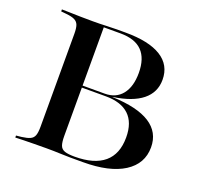

<svg xmlns="http://www.w3.org/2000/svg" viewBox="-104 -687 840 804"><g transform="rotate(20 315.5 -285.5)"><path d="M287.1 0Q266.1 0 239.5 -1.2Q212.9 -2.4 179 -2.4Q150.8 -2.4 125.4 -2Q100 -1.6 78.6 -1.2Q57.3 -0.8 41.1 0V-8.9L64.5 -11.3Q89.5 -14.5 102.4 -20.6Q115.3 -26.6 120.2 -39.9Q125 -53.2 125 -78.2V-492.7Q125 -517.7 120.2 -531Q115.3 -544.4 102.4 -550.8Q89.5 -557.3 64.5 -559.7L41.1 -562.1V-571Q57.3 -571 78.6 -570.2Q100 -569.4 125.4 -569Q150.8 -568.5 179 -568.5Q212.9 -568.5 239.5 -569.8Q266.1 -571 287.1 -571H325Q429 -571 483.5 -537.1Q537.9 -503.2 537.9 -437.9Q537.9 -381.5 494.4 -346.4Q450.8 -311.3 366.1 -299.2V-298.4Q477.4 -294.4 533.5 -258.5Q589.5 -222.6 589.5 -155.6Q589.5 -82.3 525 -41.1Q460.5 0 342.7 0ZM301.6 -9.7Q388.7 -9.7 433.1 -47.2Q477.4 -84.7 477.4 -158.9Q477.4 -225 441.9 -258.5Q406.5 -291.9 338.7 -291.9H207.3V-300.8H329.8Q379.8 -300.8 407.3 -335.1Q434.7 -369.4 434.7 -430.6Q434.7 -495.2 402.8 -527.8Q371 -560.5 305.6 -560.5H231.5V-76.6Q231.5 -49.2 236.7 -34.7Q241.9 -20.2 257.3 -14.9Q272.6 -9.7 301.6 -9.7Z"/></g></svg>

Font: Playfair 144pt SemiExpanded SemiBold
Style: Regular
Weight: 600
Width: 6
Designer: Claus Eggers Sørensen
Foundry: Claus Eggers Sørensen
Version: Version 2.203